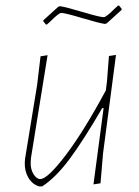

<svg xmlns="http://www.w3.org/2000/svg" viewBox="-20 -651 494 682"><path d="M403 -631 412 -620V-616L359 -568L353 -566Q335 -568 273 -586.5Q211 -605 198 -605Q195 -605 191.5 -603Q188 -601 183 -597Q178 -593 173.5 -589Q169 -585 161.5 -577.5Q154 -570 147 -564H143L134 -575V-579L187 -627L193 -629Q211 -627 273 -608.5Q335 -590 348 -590Q351 -590 354.5 -592Q358 -594 363 -598Q368 -602 372.5 -606Q377 -610 384.5 -617.5Q392 -625 399 -631ZM149 -455 90 -90 89 -75Q88 -50 99 -32.5Q110 -15 123 -15Q149 -15 213.5 -100Q278 -185 356 -330L360 -362L367 -452L392 -456L346 -106L337 0L312 4L348 -267H343Q278 -155 228.5 -88Q179 -21 130 11H119Q95 4 81 -19.5Q67 -43 68 -74L69 -87L112 -350L124 -451Z"/></svg>

Font: Alegreya Sans SC Thin
Style: Italic
Weight: 100
Italic angle: -7°
Designer: Juan Pablo del Peral
Foundry: Huerta Tipografica
Version: Version 2.007